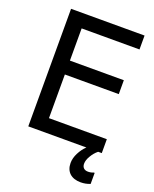

<svg xmlns="http://www.w3.org/2000/svg" viewBox="-168 -821 896 1116"><g transform="rotate(20 280.5 -262.5)"><path d="M523.4 122.1C513.2 126.5 501.5 128.9 489.3 128.9C465.3 128.9 452.6 114.7 452.6 92.8C452.6 77.6 458 61.5 468.3 44.4C478.5 26.9 490.7 12.2 505.9 0H528.3V-85.9H170.4V-356H503.9V-441.9H170.4V-641.1H528.3V-727.1H73.7V0H433.1C417.5 14.6 404.3 32.7 393.6 53.7C382.8 74.7 377.4 95.7 377.4 115.7C377.4 169.9 412.1 201.7 470.2 201.7C491.2 201.7 510.7 197.8 528.8 190.4V122.1Z"/></g></svg>

Font: SG Kara
Style: Regular
Weight: 400
Designer: Damoon Khanjanzadeh
Version: Version 1.000